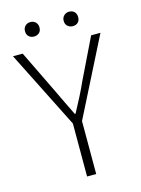

<svg xmlns="http://www.w3.org/2000/svg" viewBox="-120 -867 687 935"><g transform="rotate(-15 223.5 -399.0)"><path d="M200 0V-267L3 -659H52L152 -453Q169 -417 186 -382Q203 -347 221 -310H225Q245 -347 263 -382Q281 -417 297 -453L397 -659H444L246 -267V0ZM127 -725Q112 -725 101.5 -734.5Q91 -744 91 -761Q91 -778 101.5 -788Q112 -798 127 -798Q143 -798 153.5 -788Q164 -778 164 -761Q164 -744 153.5 -734.5Q143 -725 127 -725ZM323 -725Q308 -725 297 -734.5Q286 -744 286 -761Q286 -778 297 -788Q308 -798 323 -798Q339 -798 349 -788Q359 -778 359 -761Q359 -744 349 -734.5Q339 -725 323 -725Z"/></g></svg>

Font: Source Sans 3 ExtraLight Light
Style: Regular
Weight: 300
Version: Version 3.052;hotconv 1.1.0;makeotfexe 2.6.0